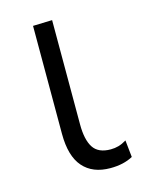

<svg xmlns="http://www.w3.org/2000/svg" viewBox="-85 -553 470 617"><g transform="rotate(-15 150.0 -244.0)"><path d="M206.5 10.5Q147.5 10.5 115.8 -25.8Q84 -62 84 -136.5V-495.5L148 -497.5V-150.5Q148 -99.5 164.8 -73.5Q181.5 -47.5 223 -47.5Q236.5 -47.5 249 -51Q261.5 -54.5 275.5 -63L281.5 -6.5Q250.5 10.5 206.5 10.5Z"/></g></svg>

Font: Commissioner Light
Style: Regular
Weight: 300
Designer: Kostas Bartsokas
Foundry: Kostas Bartsokas
Version: Version 1.000; ttfautohint (v1.8.3)